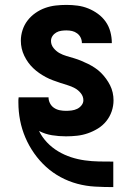

<svg xmlns="http://www.w3.org/2000/svg" viewBox="-20 -548 540 783"><path d="M441 215Q405 215 368 213Q331 211 295.5 201.5Q260 192 227.5 174.5Q195 157 168 132.5Q141 108 119.5 77.5Q98 47 83.5 13Q69 -21 62 -57Q55 -93 55 -130Q55 -135 55 -140.5Q55 -146 56 -151H178V-150Q178 -138 184 -126.5Q190 -115 200.5 -108Q211 -101 223.5 -98.5Q236 -96 249 -96Q260 -96 272 -97.5Q284 -99 294.5 -104Q305 -109 312.5 -118.5Q320 -128 320 -139Q320 -155 309.5 -168Q299 -181 285 -188.5Q271 -196 256 -200.5Q241 -205 226 -210Q211 -215 196 -220.5Q181 -226 167 -233.5Q153 -241 140 -250Q127 -259 115.5 -270Q104 -281 95 -293.5Q86 -306 79 -320.5Q72 -335 68.5 -350.5Q65 -366 65 -382Q65 -404 72 -425.5Q79 -447 92.5 -464.5Q106 -482 124.5 -495Q143 -508 164 -515.5Q185 -523 207 -525.5Q229 -528 251 -528Q274 -528 296.5 -525Q319 -522 340 -513.5Q361 -505 379.5 -491.5Q398 -478 411 -459.5Q424 -441 430 -418.5Q436 -396 436 -374V-372H314Q314 -384 309 -394.5Q304 -405 294.5 -412Q285 -419 274 -421.5Q263 -424 251 -424Q241 -424 230 -422.5Q219 -421 209.5 -415.5Q200 -410 194 -401Q188 -392 188 -381Q188 -365 198.5 -352Q209 -339 222.5 -331.5Q236 -324 251.5 -319.5Q267 -315 282 -310.5Q297 -306 311.5 -300Q326 -294 340 -287Q354 -280 367.5 -271Q381 -262 392 -251Q403 -240 412.5 -227Q422 -214 429 -200Q436 -186 439.5 -170.5Q443 -155 443 -139Q443 -116 435.5 -94Q428 -72 413.5 -54Q399 -36 379.5 -24Q360 -12 338.5 -4.5Q317 3 294.5 5.5Q272 8 249 8Q220 8 192 3.5Q164 -1 139 -14Q152 12 172 33Q192 54 217 69Q242 84 269.5 93Q297 102 326 106Q355 110 384 110.5Q413 111 441 111H442V215Z"/></svg>

Font: Iosevka Curly Extrabold
Style: Regular
Weight: 800
Monospace: yes
Designer: Belleve Invis
Foundry: Belleve Invis
Version: Version 22.1.2; ttfautohint (v1.8.4)